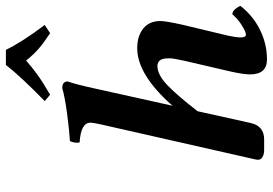

<svg xmlns="http://www.w3.org/2000/svg" viewBox="-160 -774 943 664"><g transform="rotate(-90 312.0 -441.5)"><path d="M259.8 -230 219.2 -46.9Q209 0 162.1 0H125Q110.4 0 99.9 -6.6Q89.4 -13.2 92.8 -28.8L213.9 -563Q220.2 -590.8 220.2 -601.1Q220.2 -633.8 151.9 -638.2Q149.9 -645.5 151.6 -656Q153.3 -666.5 157.2 -671.9Q199.2 -674.3 254.6 -681.9Q310.1 -689.5 339.8 -698.2Q362.8 -698.2 362.8 -679.2Q353 -652.8 337.9 -583L278.8 -316.9Q386.2 -439 478 -439Q519.5 -439 545.7 -418.2Q571.8 -397.5 571.8 -358.9Q571.8 -340.3 559.1 -283.2L521 -124Q515.1 -96.7 515.1 -81.1Q515.1 -63 524.9 -63Q533.7 -63 555.7 -76.4Q577.6 -89.8 595.2 -109.9Q604.5 -109.9 612.8 -100.3Q621.1 -90.8 624 -82Q589.8 -38.1 541 -14.2Q492.2 9.8 439 9.8Q387.2 9.8 387.2 -48.8Q387.2 -71.3 397 -115.2L434.1 -274.9Q442.9 -313.5 442.9 -328.1Q442.9 -352.5 435.5 -360.8Q428.2 -369.1 416 -369.1Q386.2 -369.1 350.3 -335Q314.5 -300.8 259.8 -230ZM472.2 -893.1Q497.1 -840.3 558.1 -758.8L529.8 -740.2Q497.6 -761.2 476.8 -779.1Q456.1 -796.9 435.1 -823.2Q414.1 -804.7 393.6 -789.6Q373 -774.4 358.6 -765.4Q344.2 -756.3 316.9 -740.2L294.9 -758.8Q380.9 -842.8 419.9 -893.1Z"/></g></svg>

Font: Common Serif
Style: Bold Italic
Weight: 700
Italic angle: -12°
Designer: Philipp H. Poll, Khaled Hosny
Foundry: Stefan Peev, Context Ltd.
Version: Version 1.026